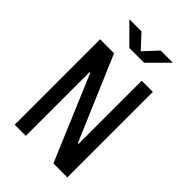

<svg xmlns="http://www.w3.org/2000/svg" viewBox="-270 -1050 1160 1160"><g transform="rotate(45 310.0 -470.0)"><path d="M85 0H180.5V-544.5H186.5L416 0H535.5V-730.5H440V-191H434L204.5 -730H85ZM124.5 -940.5H228L310 -852L392 -940.5H496L373 -817.5H247.5Z"/></g></svg>

Font: Monaspace Argon Medium
Style: Regular
Weight: 500
Designer: Riley Cran & the Lettermatic Team
Foundry: Lettermatic
Version: Version 1.000 (Monaspace Argon)